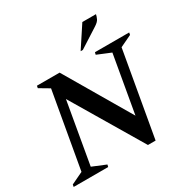

<svg xmlns="http://www.w3.org/2000/svg" viewBox="-197 -1026 1164 1195"><g transform="rotate(-30 385.0 -428.5)"><path d="M-5 0 -2 -16 84 -57 180 -602 109 -644 112 -660H275L550 -192L622 -604L525 -644L529 -660H775L772 -644L688 -604L581 5H526L227 -498L150 -56L247 -16L243 0ZM455 -710 555 -862H653Q650 -847 642.5 -831Q635 -815 610 -799L471 -710Z"/></g></svg>

Font: Spectral SC SemiBold
Style: Italic
Weight: 600
Italic angle: -10°
Designer: Jean-Baptiste Levee
Foundry: Production Type
Version: Version 2.001